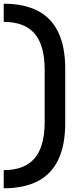

<svg xmlns="http://www.w3.org/2000/svg" viewBox="-30 -773 413 1036"><path d="M-10 145Q102 145 156.5 81.5Q211 18 211 -115V-395Q211 -529 156.5 -592Q102 -655 -10 -655V-753Q98 -753 172 -715.5Q246 -678 284 -600Q322 -522 322 -400V-110Q322 11 284 89.5Q246 168 172 205.5Q98 243 -10 243Z"/></svg>

Font: Space Grotesk Frontify SemiBold
Style: Regular
Weight: 600
Designer: Florian Karsten
Version: Version 2.000